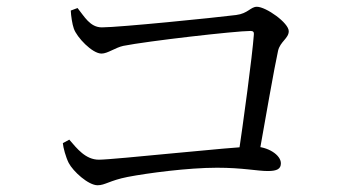

<svg xmlns="http://www.w3.org/2000/svg" viewBox="-20 -634 1040 564"><path d="M677.6 -159.3H737.3C759.6 -284.7 785.8 -435.5 796.8 -484.8C803 -512 828.2 -521.3 828.2 -542.4C828.2 -566.8 761.4 -614.1 734.6 -614.1C715.9 -614.1 708.7 -594.3 673.5 -589.9C612.2 -582.1 329.5 -553.6 279.3 -553.6C244.3 -553.6 227.6 -585.9 207.8 -610.4L187.9 -603C188.5 -587.9 192.3 -562.3 196.9 -549.9C205.4 -524.7 250.8 -476.6 278.2 -476.6C296.3 -476.6 318.6 -494.2 342.4 -499.3C412.6 -513.3 672.7 -543.1 716.1 -543.1C723.5 -543.1 726.7 -539.8 725.7 -532.2C720.9 -467.8 695.8 -281.6 677.6 -159.3ZM266.7 -89.8C288.7 -89.8 302.1 -103.8 354.7 -114.2C413.7 -125.6 532.8 -141.3 617.6 -141.3C692.6 -141.3 736 -131.6 766.3 -131.6C794.2 -131.6 805.1 -137.9 805.1 -154.4C805.1 -178.5 767.2 -204.1 724.1 -203.5C666.3 -203.2 314.6 -164.9 270.5 -164.9C231.4 -164.9 206.2 -197.5 183.5 -223.8L164.6 -213.5C165.5 -200.8 173.3 -172.3 181.7 -155.6C194.8 -130.3 239.5 -89.8 266.7 -89.8Z"/></svg>

Font: Source Han Serif TW VF
Style: Regular
Weight: 250
Designer: Ryoko NISHIZUKA 西塚涼子 (kana & ideographs); Frank Grießhammer (Latin, Greek & Cyrillic); Wenlong ZHANG 张文龙 (bopomofo); San
Foundry: Adobe
Version: Version 2.002;hotconv 1.1.0;makeotfexe 2.6.0